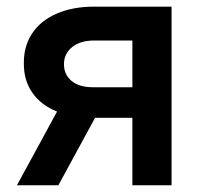

<svg xmlns="http://www.w3.org/2000/svg" viewBox="-20 -550 588 570"><path d="M373 -200.2H262.2L153.3 0H30.3L149.4 -218.8Q101.6 -237.8 75.9 -274.9Q50.3 -312 50.8 -362.3Q50.3 -412.6 75.4 -450.7Q100.6 -488.8 148.2 -509.5Q195.8 -530.3 259.8 -530.3H489.3V0H373ZM255.9 -291H373V-429.7H259.8Q217.8 -429.7 193.8 -409.9Q169.9 -390.1 169.9 -359.4Q169.9 -328.6 192.4 -309.8Q214.8 -291 255.9 -291Z"/></svg>

Font: Pretendard SemiBold
Style: Regular
Weight: 600
Designer: Base glyphs from Inter by Rasmus Andersson; Hangeul glyphs from Noto Sans CJK(Source Han Sans) by Jang Soo-young and Kan
Foundry: Kil Hyung-jin
Version: Version 1.309